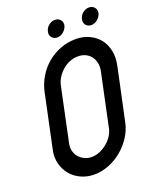

<svg xmlns="http://www.w3.org/2000/svg" viewBox="-157 -949 839 1038"><g transform="rotate(-20 263.0 -429.5)"><path d="M268 -765Q249 -765 237.5 -779Q226 -793 231 -812Q235 -832 251.5 -845.5Q268 -859 287 -859Q307 -859 318.5 -845.5Q330 -832 326 -812Q321 -793 304.5 -779Q288 -765 268 -765ZM464 -765Q445 -765 433.5 -779Q422 -793 427 -812Q431 -832 447.5 -845.5Q464 -859 483 -859Q503 -859 514.5 -845.5Q526 -832 522 -812Q517 -793 500.5 -779Q484 -765 464 -765ZM103 -514Q113 -558 136 -596Q159 -634 193 -662.5Q227 -691 269 -707Q311 -723 358 -723Q400 -723 435 -706.5Q470 -690 492 -662Q514 -634 522 -595.5Q530 -557 521 -513L456 -208Q447 -165 422.5 -127.5Q398 -90 364 -61.5Q330 -33 288 -16.5Q246 0 204 0Q162 0 127 -16.5Q92 -33 69.5 -60.5Q47 -88 37.5 -125Q28 -162 37 -202ZM132 -206Q127 -183 132 -162.5Q137 -142 150 -127Q163 -112 181.5 -103Q200 -94 223 -94Q246 -94 268.5 -103.5Q291 -113 310 -128Q329 -143 343 -163.5Q357 -184 362 -207L427 -514Q432 -538 427.5 -559.5Q423 -581 411 -597Q399 -613 380 -622Q361 -631 337 -631Q313 -631 290 -622Q267 -613 248 -596.5Q229 -580 215.5 -559Q202 -538 197 -514Z"/></g></svg>

Font: VDS
Style: Italic
Weight: 400
Designer: artmaker
Foundry: artmaker
Version: Version 1.000 2009 initial release